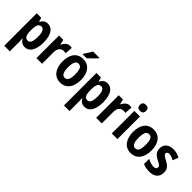

<svg xmlns="http://www.w3.org/2000/svg" viewBox="138 -1907 3289 3289"><g transform="rotate(45 1782.5 -263.0)"><path d="M327 -557C269 -557 231 -533 199 -475H192L172 -547H63V240H198V21C198 -1 197 -31 193 -68H199C227 -18 270 10 328 10C434 10 501 -94 501 -273C501 -456 436 -557 327 -557ZM284 -444C338 -444 363 -387 363 -273C363 -161 338 -105 284 -105C223 -105 198 -156 198 -265V-288C199 -396 223 -444 284 -444Z M861 -557C802 -557 758 -509 733 -456H727L707 -547H603V0H739V-279C739 -369 784 -418 850 -418C867 -418 883 -416 896 -411L907 -551C891 -555 875 -557 861 -557Z M1362 -757V-766H1208C1185 -721 1150 -667 1116 -619V-606H1211C1258 -647 1332 -719 1362 -757ZM1408 -275C1408 -456 1318 -557 1184 -557C1031 -557 958 -445 958 -275C958 -112 1036 10 1182 10C1337 10 1408 -114 1408 -275ZM1096 -273C1096 -388 1122 -444 1183 -444C1244 -444 1269 -388 1269 -275C1269 -160 1244 -103 1183 -103C1122 -103 1096 -161 1096 -273Z M1773 -557C1715 -557 1677 -533 1645 -475H1638L1618 -547H1509V240H1644V21C1644 -1 1643 -31 1639 -68H1645C1673 -18 1716 10 1774 10C1880 10 1947 -94 1947 -273C1947 -456 1882 -557 1773 -557ZM1730 -444C1784 -444 1809 -387 1809 -273C1809 -161 1784 -105 1730 -105C1669 -105 1644 -156 1644 -265V-288C1645 -396 1669 -444 1730 -444Z M2307 -557C2248 -557 2204 -509 2179 -456H2173L2153 -547H2049V0H2185V-279C2185 -369 2230 -418 2296 -418C2313 -418 2329 -416 2342 -411L2353 -551C2337 -555 2321 -557 2307 -557Z M2496 -761C2449 -761 2422 -739 2422 -687C2422 -637 2451 -614 2496 -614C2542 -614 2570 -637 2570 -687C2570 -738 2544 -761 2496 -761ZM2564 -547H2428V0H2564Z M3116 -275C3116 -456 3026 -557 2892 -557C2739 -557 2666 -445 2666 -275C2666 -112 2744 10 2890 10C3045 10 3116 -114 3116 -275ZM2804 -273C2804 -388 2830 -444 2891 -444C2952 -444 2977 -388 2977 -275C2977 -160 2952 -103 2891 -103C2830 -103 2804 -161 2804 -273Z M3535 -161C3535 -249 3485 -291 3410 -329C3334 -370 3320 -381 3320 -409C3320 -435 3338 -450 3374 -450C3414 -450 3452 -433 3490 -412L3529 -514C3477 -542 3427 -557 3370 -557C3257 -557 3187 -500 3187 -403C3187 -319 3228 -273 3307 -234C3388 -195 3400 -178 3400 -151C3400 -119 3379 -102 3335 -102C3287 -102 3230 -122 3188 -146V-21C3234 0 3282 10 3342 10C3465 10 3535 -50 3535 -161Z"/></g></svg>

Font: Noto Sans Ethiopic Condensed
Style: Bold
Weight: 700
Width: 3
Designer: Monotype Design Team
Foundry: Monotype Imaging Inc.
Version: Version 2.102